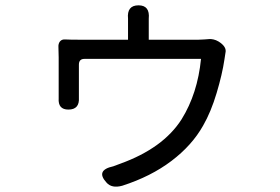

<svg xmlns="http://www.w3.org/2000/svg" viewBox="-20 -635 1040 714"><path d="M727.5 -416H293.9Q273.4 -416 273.4 -394.5V-272.5Q276.4 -227.5 234.4 -227.5Q195.3 -227.5 198.2 -269.5V-421.9Q198.2 -425.8 197.8 -438.5Q197.3 -451.2 197.3 -459Q196.3 -472.7 203.1 -481Q210 -489.3 222.7 -488.3Q239.3 -487.3 277.3 -487.3H456.1V-565.4Q451.2 -615.2 495.1 -615.2Q538.1 -615.2 533.2 -565.4V-487.3H717.8Q727.5 -487.3 739.7 -488.3Q752 -489.3 758.3 -489.7Q764.6 -490.2 773.9 -488.3Q783.2 -486.3 793 -480.5Q824.2 -460.9 818.4 -438.5Q817.4 -434.6 814.5 -413.1Q806.6 -359.4 785.6 -289.1Q764.6 -218.8 735.4 -168Q694.3 -94.7 617.7 -36.6Q541 21.5 434.6 55.7Q395.5 66.4 376 43.9Q334 -2 401.4 -16.6Q413.1 -20.5 427.7 -26.4Q586.9 -84 655.3 -191.4Q714.8 -287.1 727.5 -416Z"/></svg>

Font: GenSenMaruGothic TW TTF Regular
Style: Regular
Weight: 400
Version: Version 1.301